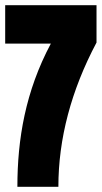

<svg xmlns="http://www.w3.org/2000/svg" viewBox="-20 -720 392 740"><path d="M205 0C205 -185 254 -371 352 -556V-700H0V-552H176C78 -368 47 -184 47 0Z"/></svg>

Font: Queering Heavy
Style: Bold
Weight: 900
Designer: Adam Naccarato
Foundry: adamnac
Version: Version 2.000;hotconv 1.0.109;makeotfexe 2.5.65596